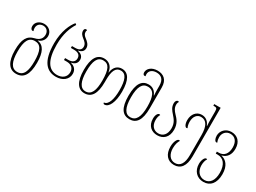

<svg xmlns="http://www.w3.org/2000/svg" viewBox="-52 -1590 3547 2660"><g transform="rotate(30 1722.0 -260.0)"><path d="M223 250C340 250 401 164 401 -27C401 -193 355 -284 255 -299V-301C322 -322 349 -375 349 -425C349 -494 293 -546 219 -546C151 -546 88 -504 88 -435C88 -402 105 -380 123 -380C128 -380 134 -382 138 -383C132 -399 129 -413 129 -430C129 -483 166 -517 219 -517C267 -517 309 -484 309 -423C309 -365 277 -322 200 -305C94 -281 47 -202 47 -27C47 163 112 250 223 250ZM224 220C129 220 88 133 88 -29C88 -194 127 -275 225 -275C323 -275 359 -194 359 -27C359 131 324 220 224 220Z M722 10C826 10 906 -50 906 -143C906 -209 864 -250 807 -262V-265C862 -275 897 -307 897 -361C897 -414 862 -445 807 -455V-458C859 -469 891 -496 891 -545C891 -599 849 -633 815 -659C786 -681 768 -702 768 -735C768 -745 770 -754 775 -764C771 -768 766 -770 758 -770C738 -770 729 -753 729 -733C729 -690 756 -663 787 -639C820 -614 850 -587 850 -543C850 -496 819 -471 754 -471H703V-441H752C822 -441 856 -412 856 -361C856 -310 823 -279 750 -279H704V-248H748C825 -248 865 -205 865 -144C865 -65 802 -20 722 -20C589 -20 510 -130 510 -382C510 -556 557 -674 608 -753L587 -770C535 -709 469 -578 469 -382C469 -84 578 10 722 10Z M1177 10C1287 10 1347 -76 1347 -267V-298C1347 -441 1379 -516 1460 -516C1545 -516 1580 -433 1580 -269C1580 -126 1546 -18 1477 -15C1477 -2 1483 7 1498 7C1568 7 1621 -101 1621 -269C1621 -460 1564 -546 1462 -546C1396 -546 1340 -503 1327 -408H1324C1312 -503 1249 -546 1180 -546C1066 -546 1010 -453 1010 -267C1010 -78 1074 10 1177 10ZM1178 -20C1092 -20 1051 -107 1051 -267C1051 -432 1088 -516 1180 -516C1272 -516 1307 -441 1307 -267C1307 -110 1272 -20 1178 -20Z M1897 10C2006 10 2068 -70 2068 -266V-595C2068 -717 1999 -770 1903 -770C1807 -770 1751 -714 1751 -657C1751 -633 1762 -616 1779 -616C1784 -616 1790 -616 1795 -618C1793 -628 1791 -638 1791 -649C1791 -704 1836 -740 1903 -740C1975 -740 2027 -702 2027 -600V-544C2027 -513 2028 -477 2031 -445H2027C2003 -503 1961 -542 1891 -542C1787 -542 1725 -463 1725 -267C1725 -70 1787 10 1897 10ZM1894 -20C1812 -20 1766 -97 1766 -265C1766 -435 1810 -510 1896 -510C1996 -510 2028 -423 2028 -265C2028 -100 1984 -20 1894 -20Z M2342 10C2435 10 2509 -49 2509 -173C2509 -275 2459 -326 2418 -369C2384 -405 2359 -439 2359 -490C2359 -511 2365 -530 2374 -540C2370 -544 2365 -546 2357 -546C2335 -546 2320 -521 2320 -491C2320 -425 2354 -388 2389 -348C2427 -304 2468 -260 2468 -174C2468 -74 2416 -20 2342 -20C2274 -20 2218 -68 2218 -163C2218 -207 2228 -233 2240 -254C2235 -257 2231 -259 2226 -259C2201 -259 2177 -223 2177 -162C2177 -48 2250 10 2342 10Z M2748 250C2853 250 2915 173 2915 18V-760H2812V-735H2820C2864 -735 2874 -729 2874 -676V-549C2874 -515 2875 -480 2878 -447H2874C2850 -506 2808 -546 2739 -546C2656 -546 2599 -476 2599 -382C2599 -318 2623 -281 2645 -281C2649 -281 2654 -283 2659 -286C2643 -317 2639 -352 2639 -379C2639 -463 2683 -515 2745 -515C2834 -515 2874 -438 2874 -299V21C2874 151 2831 220 2748 220C2665 220 2621 147 2621 56C2621 -9 2637 -53 2655 -80C2651 -83 2646 -85 2640 -85C2613 -85 2581 -30 2581 53C2581 173 2642 250 2748 250Z M3219 250C3324 250 3397 173 3397 26C3397 -110 3334 -175 3256 -192V-194C3334 -214 3377 -275 3377 -369C3377 -484 3309 -546 3214 -546C3121 -546 3060 -476 3060 -399C3060 -348 3082 -315 3101 -315C3106 -315 3111 -316 3116 -319C3103 -348 3100 -370 3100 -397C3100 -464 3146 -516 3214 -516C3285 -516 3335 -465 3335 -368C3335 -265 3285 -208 3203 -208H3173V-177H3205C3294 -177 3356 -108 3356 27C3356 151 3302 220 3218 220C3135 220 3082 152 3082 62C3082 19 3092 -21 3110 -47C3106 -50 3101 -52 3095 -52C3068 -52 3042 2 3042 61C3042 173 3113 250 3219 250Z"/></g></svg>

Font: Noto Serif Georgian Condensed ExtraLight
Style: Regular
Weight: 200
Width: 3
Designer: Monotype Design Team, Akaki Razmadze
Foundry: Google LLC
Version: Version 2.003